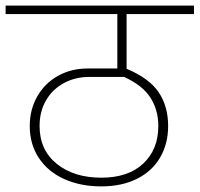

<svg xmlns="http://www.w3.org/2000/svg" viewBox="-33 -702 711 684"><path d="M418 -652V-457Q499 -423 532.5 -373Q566 -323 566 -253Q566 -190 537.5 -141Q509 -92 455 -65Q401 -38 328 -38Q254 -38 196 -64Q138 -90 105.5 -139Q73 -188 73 -253Q73 -312 100 -359Q127 -406 174 -432Q221 -458 279 -458H385V-652H-13V-682H658V-652ZM409 -428H286Q235 -428 194.5 -406Q154 -384 131 -344.5Q108 -305 108 -253Q108 -168 169 -118.5Q230 -69 328 -69Q424 -69 477.5 -119.5Q531 -170 531 -253Q531 -310 503 -354Q475 -398 409 -428Z"/></svg>

Font: FiraGO UltraLight
Style: Regular
Weight: 200
Designer: bBox Type
Foundry: bBox Type GmbH
Version: Version 1.001